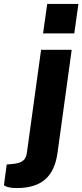

<svg xmlns="http://www.w3.org/2000/svg" viewBox="-116 -782 417 972"><path d="M247 -530H92L20 -8C15 25 0 41 -43 47L-82 51L-96 155C-96 155 -85 170 -31 170C96 170 158 111 175 -7ZM123 -762 102 -613H260L281 -762Z"/></svg>

Font: Cheyenne Sans
Style: Bold Italic
Weight: 700
Italic angle: -8.13011°
Designer: The Public Sans project authors (U.S. Web Design System), Libre Franklin designed by Pablo Impallari and Rodrigo Fuenzal
Foundry: The Cheyenne Sans Project Authors
Version: Version 2.007